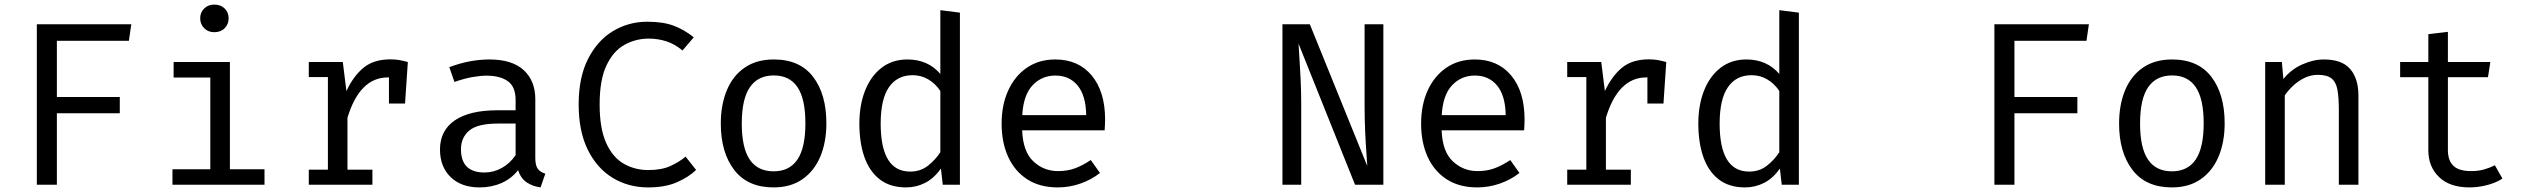

<svg xmlns="http://www.w3.org/2000/svg" viewBox="-20 -813 11117 845"><path d="M230.3 -633.3V-386.2H507.2V-314.4H230.3V0H142.1V-706.2H557.9L547.2 -633.3Z M923.1 -792.8Q951.8 -792.8 969 -775.4Q986.2 -757.9 986.2 -732.8Q986.2 -706.7 969 -689Q951.8 -671.3 923.1 -671.3Q895.9 -671.3 878.5 -689Q861 -706.7 861 -732.8Q861 -757.9 878.5 -775.4Q895.9 -792.8 923.1 -792.8ZM991.8 -540V-68.2H1144.1V0H739V-68.2H905.6V-471.8H744.1V-540Z M1339 0V-66.2H1423.1V-473.8H1339V-540H1488.7L1504.6 -412.3Q1535.9 -479 1580.5 -515.4Q1625.1 -551.8 1698.5 -551.8Q1721 -551.8 1738.7 -548.5Q1756.4 -545.1 1774.9 -540L1762.6 -357.4H1691.8V-472.3Q1689.7 -472.3 1687.2 -472.3Q1563.1 -472.3 1509.2 -294.9V-66.2H1619V0Z M2335.9 -117.9Q2335.9 -85.1 2346.7 -70.3Q2357.4 -55.4 2380 -48.7L2359 11.8Q2324.1 7.2 2297.9 -10.5Q2271.8 -28.2 2260 -64.1Q2230.8 -26.7 2186.9 -7.4Q2143.1 11.8 2090.8 11.8Q2009.7 11.8 1963.1 -33.8Q1916.4 -79.5 1916.4 -154.9Q1916.4 -238.5 1981.5 -283.1Q2046.7 -327.7 2169.7 -327.7H2249.2V-372.8Q2249.2 -431.3 2215.1 -455.6Q2181 -480 2120.5 -480Q2093.8 -480 2057.9 -473.6Q2022.1 -467.2 1980 -452.3L1957.4 -517.4Q2006.7 -535.9 2050.5 -543.6Q2094.4 -551.3 2133.8 -551.3Q2234.4 -551.3 2285.1 -504.1Q2335.9 -456.9 2335.9 -376.9ZM2112.8 -53.8Q2152.8 -53.8 2189 -74.1Q2225.1 -94.4 2249.2 -130.3V-269.2H2171.3Q2082.1 -269.2 2045.4 -238.5Q2008.7 -207.7 2008.7 -155.9Q2008.7 -53.8 2112.8 -53.8Z M2828.7 -717.4Q2897.9 -717.4 2944.6 -700Q2991.3 -682.6 3033.3 -648.7L2983.6 -590.8Q2950.3 -619 2913.1 -631Q2875.9 -643.1 2835.4 -643.1Q2777.4 -643.1 2728.2 -615.6Q2679 -588.2 2649 -524.9Q2619 -461.5 2619 -353.3Q2619 -248.2 2647.4 -184.6Q2675.9 -121 2724.6 -92.8Q2773.3 -64.6 2833.3 -64.6Q2892.3 -64.6 2931 -82.6Q2969.7 -100.5 2997.4 -123.6L3043.6 -65.1Q3011.3 -33.8 2959.5 -11Q2907.7 11.8 2832.3 11.8Q2746.2 11.8 2676.9 -30Q2607.7 -71.8 2567.2 -153.3Q2526.7 -234.9 2526.7 -353.3Q2526.7 -472.3 2567.9 -553.6Q2609.2 -634.9 2677.9 -676.2Q2746.7 -717.4 2828.7 -717.4Z M3385.6 -551.3Q3500 -551.3 3558.5 -474.9Q3616.9 -398.5 3616.9 -270.3Q3616.9 -187.7 3590.3 -124.1Q3563.6 -60.5 3511.8 -24.4Q3460 11.8 3384.6 11.8Q3270.3 11.8 3211.3 -65.1Q3152.3 -142.1 3152.3 -269.2Q3152.3 -352.3 3179 -416.2Q3205.6 -480 3257.7 -515.6Q3309.7 -551.3 3385.6 -551.3ZM3385.6 -481Q3315.9 -481 3280.3 -429.2Q3244.6 -377.4 3244.6 -269.2Q3244.6 -162.1 3279.7 -110.5Q3314.9 -59 3384.6 -59Q3454.4 -59 3489.5 -110.8Q3524.6 -162.6 3524.6 -270.3Q3524.6 -377.9 3489.7 -429.5Q3454.9 -481 3385.6 -481Z M4118.5 -768.2 4204.6 -757.4V0H4129.2L4121 -71.3Q4090.8 -28.2 4051.5 -8.2Q4012.3 11.8 3967.7 11.8Q3897.4 11.8 3851.8 -23.6Q3806.2 -59 3784.1 -122.3Q3762.1 -185.6 3762.1 -269.2Q3762.1 -350.3 3787.2 -414.1Q3812.3 -477.9 3859.7 -514.6Q3907.2 -551.3 3973.8 -551.3Q4063.6 -551.3 4118.5 -487.7ZM3996.4 -482.1Q3928.7 -482.1 3892.3 -429.2Q3855.9 -376.4 3855.9 -269.2Q3855.9 -57.9 3985.6 -57.9Q4031.3 -57.9 4064.1 -83.8Q4096.9 -109.7 4118.5 -143.1V-412.8Q4096.4 -445.6 4065.1 -463.8Q4033.8 -482.1 3996.4 -482.1Z M4478.5 -239.5Q4482.1 -145.6 4527.9 -102.8Q4573.8 -60 4636.4 -60Q4677.9 -60 4711.3 -72.3Q4744.6 -84.6 4780.5 -108.7L4821 -51.8Q4783.6 -22.1 4734.9 -5.1Q4686.2 11.8 4635.4 11.8Q4556.4 11.8 4501.3 -23.6Q4446.2 -59 4417.2 -122.3Q4388.2 -185.6 4388.2 -269.2Q4388.2 -351.3 4417.2 -414.9Q4446.2 -478.5 4499.2 -514.9Q4552.3 -551.3 4624.1 -551.3Q4726.2 -551.3 4784.9 -480.5Q4843.6 -409.7 4843.6 -286.7Q4843.6 -272.8 4842.8 -260.5Q4842.1 -248.2 4841.5 -239.5ZM4625.1 -480.5Q4565.1 -480.5 4524.6 -437.9Q4484.1 -395.4 4479 -306.2H4760.5Q4759 -392.8 4722.6 -436.7Q4686.2 -480.5 4625.1 -480.5Z M5943.6 0 5694.9 -621Q5695.4 -605.6 5698.5 -562.8Q5701.5 -520 5704.1 -464.4Q5706.7 -408.7 5706.7 -353.8V0H5624.1V-706.2H5744.6L5997.4 -82.6Q5996.9 -97.4 5993.8 -137.2Q5990.8 -176.9 5988.2 -233.1Q5985.6 -289.2 5985.6 -352.8V-706.2H6068.2V0Z M6324.6 -239.5Q6328.2 -145.6 6374.1 -102.8Q6420 -60 6482.6 -60Q6524.1 -60 6557.4 -72.3Q6590.8 -84.6 6626.7 -108.7L6667.2 -51.8Q6629.7 -22.1 6581 -5.1Q6532.3 11.8 6481.5 11.8Q6402.6 11.8 6347.4 -23.6Q6292.3 -59 6263.3 -122.3Q6234.4 -185.6 6234.4 -269.2Q6234.4 -351.3 6263.3 -414.9Q6292.3 -478.5 6345.4 -514.9Q6398.5 -551.3 6470.3 -551.3Q6572.3 -551.3 6631 -480.5Q6689.7 -409.7 6689.7 -286.7Q6689.7 -272.8 6689 -260.5Q6688.2 -248.2 6687.7 -239.5ZM6471.3 -480.5Q6411.3 -480.5 6370.8 -437.9Q6330.3 -395.4 6325.1 -306.2H6606.7Q6605.1 -392.8 6568.7 -436.7Q6532.3 -480.5 6471.3 -480.5Z M6877.4 0V-66.2H6961.5V-473.8H6877.4V-540H7027.2L7043.1 -412.3Q7074.4 -479 7119 -515.4Q7163.6 -551.8 7236.9 -551.8Q7259.5 -551.8 7277.2 -548.5Q7294.9 -545.1 7313.3 -540L7301 -357.4H7230.3V-472.3Q7228.2 -472.3 7225.6 -472.3Q7101.5 -472.3 7047.7 -294.9V-66.2H7157.4V0Z M7810.8 -768.2 7896.9 -757.4V0H7821.5L7813.3 -71.3Q7783.1 -28.2 7743.8 -8.2Q7704.6 11.8 7660 11.8Q7589.7 11.8 7544.1 -23.6Q7498.5 -59 7476.4 -122.3Q7454.4 -185.6 7454.4 -269.2Q7454.4 -350.3 7479.5 -414.1Q7504.6 -477.9 7552.1 -514.6Q7599.5 -551.3 7666.2 -551.3Q7755.9 -551.3 7810.8 -487.7ZM7688.7 -482.1Q7621 -482.1 7584.6 -429.2Q7548.2 -376.4 7548.2 -269.2Q7548.2 -57.9 7677.9 -57.9Q7723.6 -57.9 7756.4 -83.8Q7789.2 -109.7 7810.8 -143.1V-412.8Q7788.7 -445.6 7757.4 -463.8Q7726.2 -482.1 7688.7 -482.1Z M8845.6 -633.3V-386.2H9122.6V-314.4H8845.6V0H8757.4V-706.2H9173.3L9162.6 -633.3Z M9539.5 -551.3Q9653.8 -551.3 9712.3 -474.9Q9770.8 -398.5 9770.8 -270.3Q9770.8 -187.7 9744.1 -124.1Q9717.4 -60.5 9665.6 -24.4Q9613.8 11.8 9538.5 11.8Q9424.1 11.8 9365.1 -65.1Q9306.2 -142.1 9306.2 -269.2Q9306.2 -352.3 9332.8 -416.2Q9359.5 -480 9411.5 -515.6Q9463.6 -551.3 9539.5 -551.3ZM9539.5 -481Q9469.7 -481 9434.1 -429.2Q9398.5 -377.4 9398.5 -269.2Q9398.5 -162.1 9433.6 -110.5Q9468.7 -59 9538.5 -59Q9608.2 -59 9643.3 -110.8Q9678.5 -162.6 9678.5 -270.3Q9678.5 -377.9 9643.6 -429.5Q9608.7 -481 9539.5 -481Z M9949.2 0V-540H10022.6L10029.2 -465.1Q10062.1 -506.7 10111.3 -529Q10160.5 -551.3 10207.7 -551.3Q10287.2 -551.3 10323.3 -509.2Q10359.5 -467.2 10359.5 -392.3V0H10273.3V-328.7Q10273.3 -384.1 10267.2 -417.9Q10261 -451.8 10241.3 -467.7Q10221.5 -483.6 10181 -483.6Q10149.2 -483.6 10121.3 -469.7Q10093.3 -455.9 10071.5 -435.1Q10049.7 -414.4 10035.4 -393.3V0Z M10993.3 -27.2Q10965.6 -8.7 10926.2 1.5Q10886.7 11.8 10848.7 11.8Q10761.5 11.8 10714.4 -33.8Q10667.2 -79.5 10667.2 -151.3V-473.3H10543.1V-540H10667.2V-662.6L10753.3 -672.8V-540H10940L10929.7 -473.3H10753.3V-152.3Q10753.3 -107.2 10777.2 -83.6Q10801 -60 10856.4 -60Q10886.7 -60 10912.3 -67.2Q10937.9 -74.4 10960 -85.6Z"/></svg>

Font: FiraCode Nerd Font
Style: Regular
Weight: 400
Designer: Carrois Corporate, Edenspiekermann AG, Nikita Prokopov
Foundry: Carrois Corporate, Edenspiekermann AG, Nikita Prokopov
Version: Version 6.002;Nerd Fonts 3.4.0